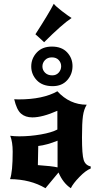

<svg xmlns="http://www.w3.org/2000/svg" viewBox="-20 -966 518 1014"><path d="M182 -195 180 -94Q254 -89 284 -82V-223Q227 -200 182 -195ZM438 -413Q423 -389 418 -353Q413 -317 413 -241Q413 -149 422 -121Q431 -93 459 -87V-76Q433 -66 399.5 -31.5Q366 3 354 28Q313 1 289 -55L220 28Q141 -19 33 -20Q47 -58 47 -165Q47 -216 34 -249Q56 -246 82 -246Q139 -246 196 -256Q253 -266 283 -282V-381Q204 -346 151 -346Q114 -346 91 -366Q68 -386 55 -442Q58 -442 63.5 -441.5Q69 -441 78 -441Q207 -441 283 -484Q348 -413 438 -413ZM254 -720Q306 -720 334.5 -689.5Q363 -659 363 -617Q363 -574 335 -542.5Q307 -511 258 -511Q204 -511 174.5 -542Q145 -573 145 -615Q145 -657 174 -688.5Q203 -720 254 -720ZM256 -568Q277 -568 290 -582.5Q303 -597 303 -616Q303 -635 290 -649Q277 -663 254 -663Q231 -663 217.5 -648.5Q204 -634 204 -615Q204 -596 218 -582Q232 -568 256 -568ZM167 -785Q238 -895 264 -946Q275 -932 307.5 -907Q340 -882 358 -871Q307 -837 213 -743Q204 -751 191 -763.5Q178 -776 167 -785Z"/></svg>

Font: NewRocker
Style: Regular
Weight: 400
Designer: Pablo Impallari, Brenda Gallo, Rodrigo Fuenzalida
Foundry: Pablo Impallari, Brenda Gallo, Rodrigo Fuenzalida
Version: Version 1.000